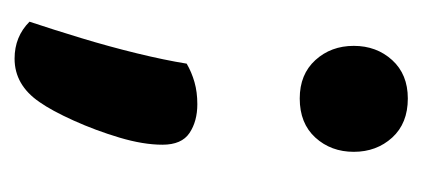

<svg xmlns="http://www.w3.org/2000/svg" viewBox="-182 -398 593 270"><g transform="rotate(-90 115.0 -262.5)"><path d="M168 -539Q199 -539 220 -518Q209 -485 197 -445.5Q185 -406 175.5 -367Q166 -328 161 -297Q149 -290 135 -286Q121 -282 104 -282Q80 -282 63.5 -293Q47 -304 47 -331Q47 -358 57 -391.5Q67 -425 81 -456Q95 -487 107 -504Q131 -539 168 -539ZM112 -138Q146 -138 166 -116Q186 -94 186 -62Q186 -30 166 -8Q146 14 112 14Q77 14 57 -8Q37 -30 37 -62Q37 -94 57 -116Q77 -138 112 -138Z"/></g></svg>

Font: Baloo Bhaijaan 2 SemiBold
Style: Regular
Weight: 600
Designer: Sanskriti Dholi, Noopur Datye and Ek Type
Foundry: Ek Type
Version: Version 1.700